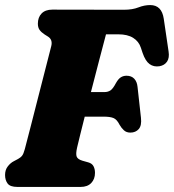

<svg xmlns="http://www.w3.org/2000/svg" viewBox="-20 -738 687 758"><path d="M129.5 -644.5Q129.5 -669.5 144.2 -684.8Q159 -700 186.5 -700L469.5 -699.5Q503 -699.5 526.5 -708.8Q550 -718 573 -718Q618.5 -718 626.5 -664L645.5 -535Q649.5 -509.5 639.5 -494.8Q629.5 -480 609.5 -476.5Q587 -473 570.5 -485Q554 -497 543 -529L536 -550Q528 -574.5 505.8 -588.5Q483.5 -602.5 447 -602.5H398.5Q387.5 -561.5 371.5 -500Q355.5 -438.5 339 -374.5H392.5Q406 -374.5 416 -381Q426 -387.5 438 -410.5Q447 -426.5 457 -432.8Q467 -439 479.5 -439Q499 -439 510 -427.2Q521 -415.5 523 -395L536.5 -273Q540 -242.5 527.8 -228.5Q515.5 -214.5 494.5 -214.5Q479 -214.5 469 -223.8Q459 -233 452 -245.5Q441.5 -266.5 428 -272Q414.5 -277.5 389 -277.5H314.5Q304.5 -238.5 296.8 -206.8Q289 -175 284.5 -156Q278.5 -130 282.8 -119.5Q287 -109 305.5 -103.5L328.5 -97Q343 -93 349 -82Q355 -71 355 -55.5Q355 -31 340.2 -15.5Q325.5 0 298 0H49Q20 0 10 -13.5Q0 -27 0 -47Q0 -67.5 10.8 -81.2Q21.5 -95 34.5 -101.5L49.5 -109.5Q61 -115.5 67 -123Q73 -130.5 78 -149.5Q88 -187.5 101.8 -241.2Q115.5 -295 130.5 -353.5Q145.5 -412 159.2 -465.5Q173 -519 182.5 -556.5Q188.5 -581.5 169.5 -593.5L156 -602Q143 -610.5 136.2 -620Q129.5 -629.5 129.5 -644.5Z"/></svg>

Font: Fraunces 144pt SuperSoft Black
Style: Italic
Weight: 900
Italic angle: -16°
Version: Version 1.000;[b76b70a41]